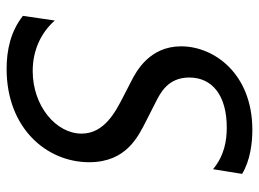

<svg xmlns="http://www.w3.org/2000/svg" viewBox="-122 -655 790 586"><g transform="rotate(90 273.0 -362.0)"><path d="M190.3 12.8C371.4 12.8 475.1 -109.4 475.1 -239.3C475.1 -353 395.6 -389.2 350.1 -412.6L292.6 -441.8C264.9 -456 216.6 -478.7 216.6 -544.7C216.6 -614.3 270.6 -659.1 369.3 -659.1C409.1 -659.1 454.5 -652 496.4 -617.2L510.7 -706C469.5 -730.8 416.2 -737.2 376.4 -737.2C204.5 -737.2 121.4 -620 121.4 -519.9C121.4 -424 196.7 -383.5 227.3 -367.9L275.6 -343C321 -319.6 387.8 -285.5 387.8 -215.9C387.8 -138.5 304 -66.8 196.7 -66.8C134.2 -66.8 80.3 -91.6 42.6 -134.2L28.4 -36.9C76 0.7 133.5 12.8 190.3 12.8Z"/></g></svg>

Font: TID UI
Style: Italic
Weight: 400
Italic angle: -9.39999°
Designer: The TID Project Authors
Foundry: Bakken & Bæck
Version: Version 1.001;hotconv 1.0.109;makeotfexe 2.5.65596